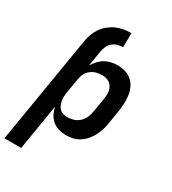

<svg xmlns="http://www.w3.org/2000/svg" viewBox="-237 -859 1063 1190"><g transform="rotate(30 294.5 -264.0)"><path d="M-11 215 116 -551Q120 -577 129 -602.5Q138 -628 153.5 -651.5Q169 -675 192 -693.5Q215 -712 240 -723Q265 -734 291.5 -738.5Q318 -743 345 -743L344 -642Q326 -642 306.5 -636.5Q287 -631 271.5 -618.5Q256 -606 247.5 -587.5Q239 -569 236 -551L217 -438Q230 -458 246 -476Q262 -494 282.5 -506Q303 -518 326 -523Q349 -528 371 -528Q400 -528 426.5 -520Q453 -512 473.5 -494.5Q494 -477 505.5 -452.5Q517 -428 521 -400.5Q525 -373 524 -344.5Q523 -316 518 -287L502 -187Q498 -163 491 -139.5Q484 -116 472 -93.5Q460 -71 443.5 -51.5Q427 -32 405.5 -18Q384 -4 359.5 2Q335 8 311 8Q284 8 258 1Q232 -6 212 -22.5Q192 -39 180 -62.5Q168 -86 163 -112L109 215ZM261 -93Q283 -93 305 -100Q327 -107 344.5 -123Q362 -139 371.5 -160.5Q381 -182 384 -203L401 -303Q405 -326 404 -348.5Q403 -371 392.5 -389.5Q382 -408 362.5 -417.5Q343 -427 320 -427Q300 -427 279.5 -422Q259 -417 241 -403.5Q223 -390 213 -370.5Q203 -351 200 -331L183 -230Q180 -214 179 -198Q178 -182 180.5 -167Q183 -152 188.5 -137.5Q194 -123 204.5 -112.5Q215 -102 230 -97.5Q245 -93 261 -93Z"/></g></svg>

Font: Iosevka Extended
Style: Bold Italic
Weight: 700
Width: 7
Italic angle: -9°
Monospace: yes
Designer: Belleve Invis
Foundry: Belleve Invis
Version: Version 32.5.0; ttfautohint (v1.8.4)